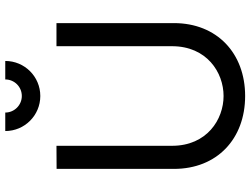

<svg xmlns="http://www.w3.org/2000/svg" viewBox="-133 -827 974 748"><g transform="rotate(-90 354.0 -453.0)"><path d="M354 -783C429.5 -783 490.5 -844 490.5 -919.5H418.5C418.5 -884 390 -855 354 -855C318.5 -855 289.5 -884 289.5 -919.5H217.5C217.5 -844 278.5 -783 354 -783ZM354 15C521 15 638 -95 638 -262.5V-720H548V-270C548 -134.5 446 -69 354 -69C263 -69 160 -133.5 160 -270V-720L70 -719.5V-262.5C70 -94.5 187 15 354 15Z"/></g></svg>

Font: Hauora Medium
Style: Regular
Weight: 500
Designer: Wayne Shih
Foundry: WCYS
Version: Version 1.001;hotconv 1.0.109;makeotfexe 2.5.65596